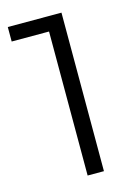

<svg xmlns="http://www.w3.org/2000/svg" viewBox="-109 -759 579 819"><g transform="rotate(-15 180.5 -350.0)"><path d="M9 -700V-636H174V0H246V-700Z"/></g></svg>

Font: Montserrat Lite
Style: Regular
Weight: 400
Designer: Julieta Ulanovsky
Foundry: Julieta Ulanovsky
Version: Version 7.200;PS 007.200;hotconv 1.0.88;makeotf.lib2.5.64775